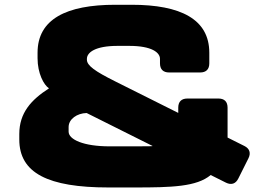

<svg xmlns="http://www.w3.org/2000/svg" viewBox="-20 -786 1150 821"><path d="M443.4 15.6H556.6C713.4 15.6 821.3 12.7 880.9 -37.6L946.3 -4.9C969.2 6.3 987.8 0 999 -22.5L1042.5 -109.4C1053.7 -131.8 1046.9 -150.9 1025.4 -161.6L953.1 -197.8V-282.2V-325.7C953.1 -351.1 939.5 -364.7 914.1 -364.7H781.2C755.9 -364.7 742.2 -351.1 742.2 -325.7V-316.9V-303.2L471.7 -438.5C386.7 -481 351.6 -505.4 351.6 -530.8V-534.2C351.6 -561.5 386.7 -589.8 482.9 -589.8H532.7C628.9 -589.8 664.1 -561.5 664.1 -534.2V-515.1C664.1 -489.7 677.7 -476.1 703.1 -476.1H835.9C861.3 -476.1 875 -489.7 875 -515.1V-560.5C875 -704.1 752 -765.6 543 -765.6H472.7C263.7 -765.6 140.6 -704.1 140.6 -560.5V-537.1C140.6 -472.7 167 -422.9 189.5 -408.2C112.8 -358.9 62.5 -303.2 62.5 -212.9V-189.5C62.5 -45.9 185.5 15.6 443.4 15.6ZM536.6 -160.2H448.7C337.9 -160.2 273.4 -189 273.4 -223.1V-242.7C273.4 -276.9 309.6 -301.8 350.6 -302.7L632.8 -161.6C629.4 -160.6 622.6 -160.2 536.6 -160.2Z"/></svg>

Font: Gyrotrope Black
Style: Regular
Weight: 900
Designer: David Moles
Version: Version 1.003;Glyphs 3.3.1 (3343)